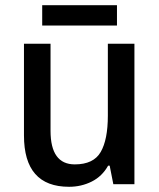

<svg xmlns="http://www.w3.org/2000/svg" viewBox="-20 -758 611 737"><path d="M496 -590V-51H415L401 -122H395Q372 -81 332 -61Q292 -41 245 -41Q72 -41 72 -238V-590H174V-256Q174 -127 267 -127Q339 -127 366.5 -174.5Q394 -222 394 -314V-590ZM429 -738V-660H142V-738Z"/></svg>

Font: Noto Sans Tamil UI SemiCondensed Medium
Style: Regular
Weight: 500
Width: 4
Designer: Jelle Bosma - Monotype Design Team
Foundry: Monotype Imaging Inc.
Version: Version 2.004; ttfautohint (v1.8.4.7-5d5b)